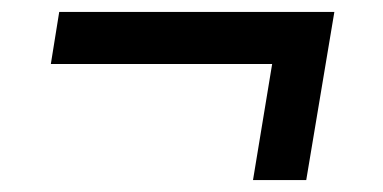

<svg xmlns="http://www.w3.org/2000/svg" viewBox="-20 -369 640 321"><path d="M403 -68 435 -262H65L79 -349H539L492 -68Z"/></svg>

Font: IBM Plex Mono Medium
Style: Italic
Weight: 500
Italic angle: -9°
Monospace: yes
Designer: Mike Abbink, Paul van der Laan, Pieter van Rosmalen
Foundry: Bold Monday
Version: Version 2.3